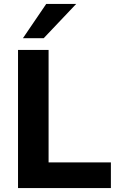

<svg xmlns="http://www.w3.org/2000/svg" viewBox="-20 -960 609 980"><path d="M72 0V-705H228V-131H546V0ZM97 -765 216 -940H369L203 -765Z"/></svg>

Font: Mulish ExtraLight ExtraBold
Style: Regular
Weight: 800
Version: Version 3.603